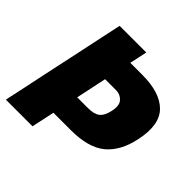

<svg xmlns="http://www.w3.org/2000/svg" viewBox="-183 -873 1032 1032"><g transform="rotate(45 333.5 -356.5)"><path d="M4 0Q16.5 -57 27.5 -109Q38.5 -161 53 -230.5L105 -473.5Q120 -544 131.5 -598.8Q143 -653.5 156 -713H358.5Q353 -687 347.8 -662.2Q342.5 -637.5 337 -613H428.5Q563 -613 624.8 -551Q686.5 -489 657.5 -353.5Q634.5 -242.5 567.5 -186.8Q500.5 -131 366.5 -131H234.5Q227.5 -97 220.8 -65.5Q214 -34 206.5 0ZM386.5 -455H303.5L266.5 -280H348.5Q395 -280 417.5 -298Q440 -316 449.5 -361.5Q460 -410 439.2 -432.5Q418.5 -455 386.5 -455Z"/></g></svg>

Font: Commissioner ExtraBold
Style: Italic
Weight: 800
Italic angle: -12°
Designer: Kostas Bartsokas
Foundry: Kostas Bartsokas
Version: Version 1.000; ttfautohint (v1.8.3)